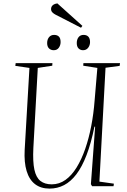

<svg xmlns="http://www.w3.org/2000/svg" viewBox="-20 -1094 748 1128"><path d="M564 -27 649 -15 647 0H521L514 -12L539 -350H535Q515 -252 488.5 -183Q462 -114 429 -70.5Q396 -27 356.5 -6.5Q317 14 271 14Q220 14 186 -12Q152 -38 136.5 -89Q121 -140 125 -214L153 -695L70 -707L72 -723H288L287 -708L202 -695L176 -225Q172 -144 182 -97.5Q192 -51 217.5 -31Q243 -11 284 -11Q328 -11 364.5 -37Q401 -63 430 -110Q459 -157 480.5 -219Q502 -281 516 -353.5Q530 -426 536 -505L552 -695L469 -708L470 -723H685L683 -707L600 -696ZM257 -841Q257 -862 268 -875.5Q279 -889 298 -889Q316 -889 326 -879Q336 -869 336 -847Q336 -828 325.5 -813.5Q315 -799 296 -799Q279 -799 268 -809.5Q257 -820 257 -841ZM431 -841Q431 -862 441.5 -875.5Q452 -889 471 -889Q489 -889 499 -878.5Q509 -868 509 -847Q509 -828 498 -813.5Q487 -799 468 -799Q452 -799 441.5 -809.5Q431 -820 431 -841ZM464 -942 456 -931 306 -1008Q296 -1013 288 -1021Q280 -1029 280 -1041Q280 -1048 283 -1054.5Q286 -1061 294 -1066.5Q302 -1072 317 -1074Z"/></svg>

Font: Literata 60pt ExtraLight
Style: Italic
Weight: 250
Italic angle: -2°
Designer: Latin by Veronika Burian and Jose Scaglione. Greek by Irene Vlachou. Cyrillic by Vera Evstafieva
Foundry: TypeTogether
Version: Version 3.103;gftools[0.9.29]